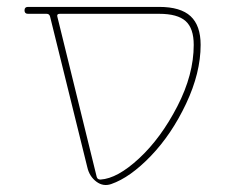

<svg xmlns="http://www.w3.org/2000/svg" viewBox="-20 -540 652 556"><path d="M153 -500Q144 -500 146 -492L260 -28Q262 -20 271 -20Q320 -23 383 -81.5Q446 -140 493.5 -232Q541 -324 541 -410Q541 -458 517.5 -479Q494 -500 441 -500ZM61 -500Q51 -500 51 -510Q51 -520 61 -520H441Q503 -520 532 -493Q561 -466 561 -410Q561 -329 519 -240Q477 -151 417 -88.5Q357 -26 302 -7Q279 1 259 -14Q239 -29 233 -55L125 -492Q123 -500 115 -500Z"/></svg>

Font: Rounded Mplus 1c Thin
Style: Regular
Weight: 250
Version: Version 1.059.20150529